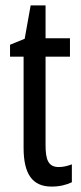

<svg xmlns="http://www.w3.org/2000/svg" viewBox="-20 -678 299 708"><path d="M197 -62C158 -62 148 -89 148 -143V-469H238V-537H148V-658H93L71 -535L17 -513V-469H67V-133C67 -37 99 10 170 10C200 10 224 4 245 -6V-72C229 -66 213 -62 197 -62Z"/></svg>

Font: Noto Sans Myanmar UI ExtraCondensed
Style: Regular
Weight: 400
Width: 2
Designer: Monotype Design Team
Foundry: Monotype Imaging Inc.
Version: Version 2.103